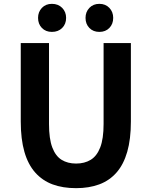

<svg xmlns="http://www.w3.org/2000/svg" viewBox="-20 -965 788 999"><path d="M376 14Q307 14 254 -5.5Q201 -25 163.5 -67Q126 -109 107 -175Q88 -241 88 -333V-741H235V-320Q235 -243 252 -198Q269 -153 300.5 -133.5Q332 -114 376 -114Q420 -114 452 -133.5Q484 -153 501.5 -198Q519 -243 519 -320V-741H661V-333Q661 -241 642 -175Q623 -109 586 -67Q549 -25 496 -5.5Q443 14 376 14ZM250 -799Q218 -799 198 -819.5Q178 -840 178 -872Q178 -903 198 -924Q218 -945 250 -945Q283 -945 303.5 -924Q324 -903 324 -872Q324 -840 303.5 -819.5Q283 -799 250 -799ZM497 -799Q465 -799 445 -819.5Q425 -840 425 -872Q425 -903 445 -924Q465 -945 497 -945Q529 -945 549 -924Q569 -903 569 -872Q569 -840 549 -819.5Q529 -799 497 -799Z"/></svg>

Font: Noto Sans TC Thin
Style: Bold
Weight: 700
Version: Version 2.004-H2;hotconv 1.0.118;makeotfexe 2.5.65603